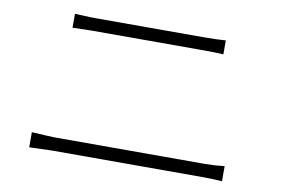

<svg xmlns="http://www.w3.org/2000/svg" viewBox="-64 -740 1128 771"><g transform="rotate(10 500.0 -354.0)"><path d="M95.7 -74.2V-135.7Q174.8 -130.9 189.5 -130.9H802.7Q838.9 -130.9 881.8 -135.7V-74.2Q841.8 -77.1 802.7 -77.1H189.5Q186.5 -77.1 95.7 -74.2ZM183.6 -577.1V-633.8Q193.4 -633.8 210.9 -632.8Q249 -630.9 269.5 -630.9H707Q757.8 -630.9 798.8 -633.8V-577.1Q770.5 -579.1 707 -579.1H269.5Q239.3 -579.1 183.6 -577.1Z"/></g></svg>

Font: Taipei Sans TC Beta Light
Style: Regular
Weight: 300
Designer: JT Foundry
Foundry: JT Foundry
Version: Version 1.000